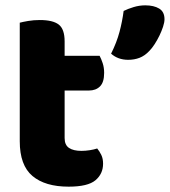

<svg xmlns="http://www.w3.org/2000/svg" viewBox="-20 -684 636 719"><path d="M54 -155V-599Q65 -602 85.5 -605.5Q106 -609 129 -609Q178 -609 200 -592Q222 -575 222 -529V-475H353Q359 -464 364.5 -447.5Q370 -431 370 -411Q370 -376 354.5 -360.5Q339 -345 313 -345H222V-167Q222 -141 238.5 -130Q255 -119 285 -119Q300 -119 316 -121.5Q332 -124 344 -128Q353 -117 359.5 -103.5Q366 -90 366 -71Q366 -33 337.5 -9Q309 15 237 15Q149 15 101.5 -25Q54 -65 54 -155ZM460 -460Q422 -460 396 -483Q417 -525 427.5 -564.5Q438 -604 443 -643Q459 -651 480.5 -657.5Q502 -664 524 -664Q556 -664 576 -652Q596 -640 596 -612Q596 -600 590.5 -583.5Q585 -567 577 -550.5Q569 -534 559 -518.5Q549 -503 539 -493Q522 -475 502.5 -467.5Q483 -460 460 -460Z"/></svg>

Font: Baloo 2 Latin ExtraBold
Style: Regular
Weight: 400
Designer: Sarang Kulkarni and Ek Type
Foundry: Ek Type
Version: Version 1.001